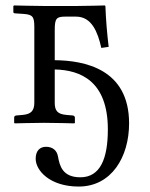

<svg xmlns="http://www.w3.org/2000/svg" viewBox="-20 -451 551 705"><path d="M106 -74C106 -45 94.6 -31.7 63 -29L40 -27C35 -26.6 32 -24 32 -19V0L34 2C34 2 106 0 142 0C181 0 253 2 253 2L255 0V-19C255 -24 251 -26.7 247 -27L224 -29C190.4 -31.9 181 -45 181 -74V-195.9C275.1 -194 376 -153.6 376 24C376 132 348 200 275 200C209 200 199 157 193 124C189 100 172 88 149 88C126 88 111 103 111 132C111 175 163 234 269 234C389 234 454 126 454 2C454 -198.6 289.3 -228.8 181 -230V-341C181 -383 187 -390 220 -390H259C317 -390 339 -333 352 -275L379 -279C373 -330 369 -376 367 -429L365 -431C365 -431 290 -429 260 -429H144C114 -429 32 -431 32 -431L29 -429V-407C29 -404 31 -402.3 35 -402L65 -400C100 -397.7 106 -390 106 -352Z"/></svg>

Font: Libertinus Serif Display
Style: Regular
Weight: 400
Designer: Philipp H. Poll
Foundry: Khaled Hosny
Version: Version 6.1